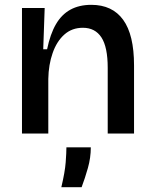

<svg xmlns="http://www.w3.org/2000/svg" viewBox="-20 -553 639 795"><path d="M71 0V-312V-520H165L159 -349H175Q188 -412 211.5 -452.5Q235 -493 271.5 -513Q308 -533 358 -533Q445 -533 490 -471Q535 -409 535 -282V0H426V-272Q426 -358 400 -398Q374 -438 323 -438Q278 -438 246.5 -410Q215 -382 198 -333.5Q181 -285 180 -226V0ZM234 222Q249 159 252 119Q255 79 255 57H356Q356 100 344 142.5Q332 185 318 222Z"/></svg>

Font: Bricolage Grotesque 24pt Medium
Style: Regular
Weight: 500
Designer: Mathieu Triay
Foundry: Atelier Triay
Version: Version 1.001;gftools[0.9.33.dev8+g029e19f]